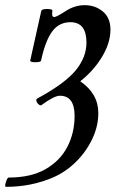

<svg xmlns="http://www.w3.org/2000/svg" viewBox="-24 -696 448 744"><path d="M-1 28Q-5 28 -3.5 19Q-2 10 2 1Q6 -8 9 -8Q96 -8 152.5 -40.5Q209 -73 237 -127Q265 -181 265 -247Q265 -325 208 -325Q186 -325 137 -289Q133 -286 126.5 -291Q120 -296 117.5 -303.5Q115 -311 120 -314Q227 -372 269 -423Q311 -474 311 -531Q311 -610 249 -610Q205 -610 178.5 -574.5Q152 -539 135 -461Q134 -457 123.5 -455.5Q113 -454 103 -455.5Q93 -457 93 -461L136 -654Q138 -659 148.5 -660.5Q159 -662 169.5 -660.5Q180 -659 179 -654Q175 -630 186 -630Q195 -630 232 -654Q251 -666 269 -671Q287 -676 304 -676Q345 -676 374.5 -651.5Q404 -627 404 -581Q404 -530 371.5 -476Q339 -422 287 -381Q357 -333 357 -258Q357 -207 333.5 -157.5Q310 -108 270.5 -69Q231 -30 183 -9Q98 28 -1 28Z"/></svg>

Font: Junicode Two Beta Condensed Medium
Style: Italic
Weight: 500
Width: 3
Italic angle: -9°
Version: Version 1.053; ttfautohint (v1.8.4)